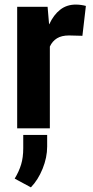

<svg xmlns="http://www.w3.org/2000/svg" viewBox="-20 -558 403 835"><path d="M338.4 -402.3 280.3 -403.8Q248 -403.8 227.8 -391.4Q207.5 -378.9 196.8 -355.5V0H54.7V-528.3H187L193.4 -453.1L194.3 -452.6Q212.9 -493.2 241.5 -515.6Q270 -538.1 309.6 -538.1Q321.3 -538.1 333 -536.4Q344.7 -534.7 353.5 -532.2ZM185.1 79.6Q185.1 127 165.3 175.8Q145.5 224.6 114.3 256.8L43.9 218.8Q62.5 188 71.8 157.5Q81.1 127 81.1 86.4V28.8H185.1Z"/></svg>

Font: Roboto Web
Style: Bold
Weight: 700
Designer: Google
Version: Version 1.200310; 2013